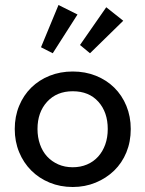

<svg xmlns="http://www.w3.org/2000/svg" viewBox="-20 -740 581 768"><path d="M271 8Q221 8 178.5 -9.5Q136 -27 105 -58Q74 -89 56.5 -131.5Q39 -174 39 -224Q39 -274 56.5 -316.5Q74 -359 105 -389.5Q136 -420 178.5 -437Q221 -454 271 -454Q321 -454 363.5 -437Q406 -420 437 -389.5Q468 -359 485.5 -316.5Q503 -274 503 -224Q503 -173 485.5 -130.5Q468 -88 436.5 -57.5Q405 -27 362.5 -9.5Q320 8 271 8ZM271 -71Q302 -71 328 -82Q354 -93 372.5 -113.5Q391 -134 401 -162Q411 -190 411 -224Q411 -291 373.5 -333Q336 -375 271 -375Q207 -375 168.5 -333Q130 -291 130 -224Q130 -191 140 -162.5Q150 -134 168.5 -114Q187 -94 213 -82.5Q239 -71 271 -71ZM473 -657 340 -527 300 -560 405 -711ZM290 -682 191 -527 144 -551 214 -720Z"/></svg>

Font: Tilda Sans Medium
Style: Regular
Weight: 500
Designer: ParaType Ltd
Foundry: ParaType Ltd
Version: Version 1.009